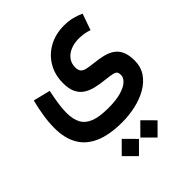

<svg xmlns="http://www.w3.org/2000/svg" viewBox="-253 -601 1240 1240"><g transform="rotate(-45 367.5 19.5)"><path d="M682.5 -418.5Q650.9 -433 617.2 -441.3Q583.6 -449.6 544.2 -449.6Q463.9 -449.6 403.3 -415.5Q342.8 -381.5 309.1 -323.1Q275.4 -264.8 275.4 -191.4Q275.4 -138.2 291.4 -105.2Q307.4 -72.3 336 -53.7Q364.6 -35.2 403.5 -26.2Q442.4 -17.3 487.7 -12.6Q526.7 -8.7 546.1 -3.8Q565.6 1 571.8 10.1Q578 19.3 578 37.4Q578 60.8 555.1 82.3Q532.1 103.9 485.9 117.3Q439.7 130.7 369 130.7Q288.8 130.7 242.2 112.5Q195.7 94.2 175.7 57.1Q155.6 20 155.6 -36.3Q155.6 -63 158.8 -92.9Q162 -122.8 167.6 -154.2Q173.2 -185.7 179.4 -216.1L62.9 -244.9Q48.5 -188.7 39.6 -132Q30.8 -75.3 30.8 -23.1Q30.8 67.4 66.6 130.4Q102.4 193.4 176.9 226.1Q251.3 258.9 367.6 258.9Q429.7 258.9 489.8 245.6Q549.9 232.3 598.8 204.7Q647.7 177 677 134.4Q706.3 91.8 706.3 33.2Q706.3 -19.5 690.7 -52.1Q675.2 -84.6 648.3 -102.2Q621.3 -119.9 586.7 -128.1Q552 -136.4 513.3 -140.5Q474 -144.7 449.6 -150Q425.3 -155.3 414.2 -168Q403.1 -180.7 403.1 -207Q403.1 -243 422.5 -268.9Q441.9 -294.7 475.5 -308.6Q509 -322.5 550.7 -322.5Q573.2 -322.5 597.2 -318.7Q621.2 -314.8 643.3 -307.1ZM380.5 410.9 459.1 489.7 537.6 410.9 459.1 331.9ZM210.6 410.9 289.2 489.7 367.7 410.9 289.2 331.9Z"/></g></svg>

Font: Estedad-VF-FD Black
Style: Regular
Weight: 900
Designer: Amin Abedi
Version: Version 4.000